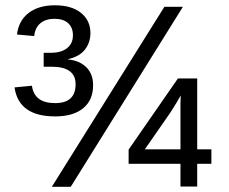

<svg xmlns="http://www.w3.org/2000/svg" viewBox="-20 -714 874 734"><path d="M250.5 0 679.2 -688H608.4L178.2 0ZM733.9 -87.9H788.1V-143.1H733.9V-414.1H660.2L471.7 -142.1V-87.9H669.9V-1H733.9ZM670.9 -349.1 669.9 -318.8V-143.1H533.7L630.9 -283.2C650.7 -314.1 664.1 -336.1 670.9 -349.1ZM335.9 -388.2C335.9 -416.8 327.3 -439.7 310.1 -456.8C292.8 -473.9 269.4 -483.9 239.7 -486.8V-487.8C269 -494.3 290.7 -506.5 304.7 -524.4C318.7 -542.3 325.7 -563.5 325.7 -587.9C325.7 -619.8 313.6 -645.4 289.6 -664.8C265.5 -684.2 232.3 -693.8 189.9 -693.8C148.6 -693.8 115.2 -684.1 89.6 -664.6C64 -645 49.2 -617.5 44.9 -582L110.8 -576.2C112.8 -597.3 120.6 -613.6 134.3 -625C147.9 -636.4 165.9 -642.1 188 -642.1C211.1 -642.1 228.7 -636.5 240.7 -625.2C252.8 -614 258.8 -598.6 258.8 -579.1C258.8 -557.9 251.3 -541.5 236.3 -529.8C221.4 -518.1 200.8 -512.2 174.8 -512.2H147V-459H176.8C238.3 -459 269 -436.7 269 -392.1C269 -343.9 243 -319.8 190.9 -319.8C137.5 -319.8 107.9 -342 102.1 -386.2L35.6 -379.9C46.1 -306 97.8 -269 190.9 -269C237.1 -269 272.9 -279.5 298.1 -300.3C323.3 -321.1 335.9 -350.4 335.9 -388.2Z"/></svg>

Font: Arimo
Style: Regular
Weight: 400
Designer: Steve Matteson
Foundry: Monotype Imaging Inc.
Version: Version 1.32